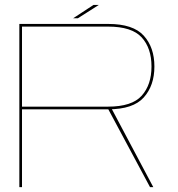

<svg xmlns="http://www.w3.org/2000/svg" viewBox="-20 -774 738 794"><path d="M60 0H71V-322H428Q530.5 -322 574.5 -371Q618.5 -420 618.5 -499Q618.5 -578 574.5 -626.5Q530.5 -675 428 -675H60ZM600.5 0H614L439 -329.5L425.5 -326.5ZM71 -333V-664H427Q525 -664 565.8 -619.5Q606.5 -575 606.5 -499Q606.5 -423.5 566 -378.2Q525.5 -333 427 -333ZM282.5 -698.5H302L388.5 -753.5H366.5Z"/></svg>

Font: Anybody Expanded Thin
Style: Regular
Weight: 250
Width: 7
Version: Version 1.113;gftools[0.9.25]